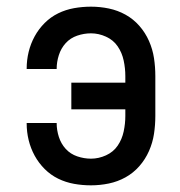

<svg xmlns="http://www.w3.org/2000/svg" viewBox="-20 -548 540 576"><path d="M253 8Q227 8 202 3.5Q177 -1 154.5 -12Q132 -23 114 -41Q96 -59 84 -81Q72 -103 66 -127.5Q60 -152 60 -178V-179H150V-178Q150 -158 156.5 -137.5Q163 -117 177 -101.5Q191 -86 211.5 -79Q232 -72 253 -72Q276 -72 298 -82Q320 -92 333 -111Q346 -130 351 -153.5Q356 -177 356 -200V-220H194V-300H356V-320Q356 -343 351 -366.5Q346 -390 333 -409Q320 -428 298 -438Q276 -448 253 -448Q232 -448 211.5 -441Q191 -434 177 -418.5Q163 -403 156.5 -382.5Q150 -362 150 -342V-341H60V-342Q60 -368 66 -392.5Q72 -417 84 -439Q96 -461 114 -479Q132 -497 154.5 -508Q177 -519 202 -523.5Q227 -528 253 -528Q280 -528 306.5 -522.5Q333 -517 356.5 -504Q380 -491 398 -470.5Q416 -450 427 -425Q438 -400 442 -373.5Q446 -347 446 -320V-200Q446 -173 442 -146.5Q438 -120 427 -95Q416 -70 398 -49.5Q380 -29 356.5 -16Q333 -3 306.5 2.5Q280 8 253 8Z"/></svg>

Font: Iosevka SS10 Medium
Style: Regular
Weight: 500
Monospace: yes
Designer: Belleve Invis
Foundry: Belleve Invis
Version: Version 28.0.6; ttfautohint (v1.8.4)